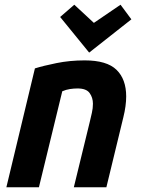

<svg xmlns="http://www.w3.org/2000/svg" viewBox="-20 -794 600 814"><path d="M7 0 128 -504Q163 -515 219.5 -526.5Q276 -538 339 -538Q433 -538 474 -498Q515 -458 515 -385Q515 -366 512 -343.5Q509 -321 503 -297L431 0H293L361 -279Q365 -296 369.5 -315.5Q374 -335 374 -354Q374 -380 360 -399.5Q346 -419 309 -419Q293 -419 276.5 -416.5Q260 -414 244 -407L145 0ZM358 -571 235 -722 295 -774 378 -697 491 -774 537 -712Z"/></svg>

Font: Ubuntu Sans Mono
Style: Bold Italic
Weight: 700
Italic angle: -13.5°
Monospace: yes
Designer: Dalton Maag Ltd
Foundry: Dalton Maag Ltd
Version: Version 1.006